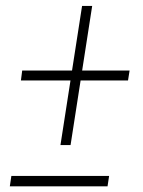

<svg xmlns="http://www.w3.org/2000/svg" viewBox="-20 -639 492 659"><path d="M424.8 -397 419.4 -362.8H51.8L56.2 -397ZM296.4 -618.7 222.2 -141.1H187.5L261.7 -618.7ZM354.5 -35.2 349.1 0.5H13.7L19 -35.2Z"/></svg>

Font: Roboto Condensed ExtraLight
Style: Italic
Weight: 250
Italic angle: -12°
Designer: Christian Robertson
Foundry: Google
Version: Version 3.008; 2023